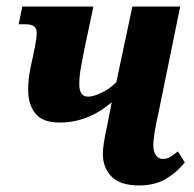

<svg xmlns="http://www.w3.org/2000/svg" viewBox="-20 -556 591 586"><path d="M294 -86Q294 -115 307 -172L321 -244Q249 -182 162 -182Q110 -182 88 -209.5Q66 -237 66 -281Q66 -314 72.5 -346Q79 -378 81 -385Q82 -390 83 -396.5Q84 -403 86 -409Q87 -416 89.5 -430Q92 -444 92 -455Q92 -470 83.5 -476Q75 -482 56 -482H37L48 -536H265L237 -403Q236 -396 229 -361.5Q222 -327 222 -299Q222 -261 249 -261Q265 -261 290 -273Q315 -285 335 -305L384 -536H530L464 -213Q457 -183 452.5 -156Q448 -129 448 -112Q448 -93 456 -82Q464 -71 476 -71Q489 -71 497.5 -75.5Q506 -80 523 -94L544 -60Q519 -29 485.5 -9.5Q452 10 404 10Q347 10 320.5 -17Q294 -44 294 -86Z"/></svg>

Font: Noto Serif CondExtraBold
Style: Italic
Weight: 800
Width: 3
Italic angle: -12°
Designer: Monotype Design Team
Foundry: Monotype Imaging Inc.
Version: Version 1.001